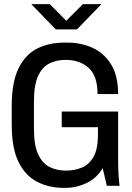

<svg xmlns="http://www.w3.org/2000/svg" viewBox="-20 -903 640 933"><path d="M290 10Q219 10 161.5 -19Q104 -48 70.5 -115Q37 -182 37 -297V-389Q37 -503 70 -570.5Q103 -638 160.5 -667Q218 -696 293 -696H308Q374 -696 430 -670.5Q486 -645 520 -590Q554 -535 554 -446H454Q454 -534 411 -573Q368 -612 299 -612Q254 -612 219.5 -594.5Q185 -577 165 -533.5Q145 -490 145 -411V-276Q145 -197 165.5 -153Q186 -109 221 -91.5Q256 -74 300 -74Q342 -74 377.5 -88.5Q413 -103 434.5 -141Q456 -179 456 -248V-285H280V-361H554V-127Q554 -86 556 -54.5Q558 -23 561 0H499L479 -86Q451 -38 401.5 -14Q352 10 296 10ZM251 -760 132 -883H222L302 -802L383 -883H473L354 -760Z"/></svg>

Font: Chivo Mono
Style: Regular
Weight: 400
Monospace: yes
Designer: Hector Gatti
Foundry: Omnibus-Type
Version: Version 1.008; ttfautohint (v1.8.4.7-5d5b)